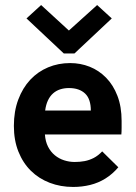

<svg xmlns="http://www.w3.org/2000/svg" viewBox="-20 -729 540 761"><path d="M270 12Q220 12 177 -4.5Q134 -21 102.5 -52Q71 -83 53 -128Q35 -173 35 -230Q35 -288 52.5 -334.5Q70 -381 100 -413Q130 -445 170.5 -462Q211 -479 258 -479Q299 -479 335.5 -464.5Q372 -450 400.5 -421Q429 -392 445.5 -349Q462 -306 462 -250Q462 -239 462 -223Q462 -207 461 -196H158Q160 -168 170.5 -147.5Q181 -127 197.5 -113.5Q214 -100 234.5 -93.5Q255 -87 276 -87Q297 -87 315.5 -90.5Q334 -94 351.5 -103Q369 -112 385 -129L449 -66Q426 -39 398 -21.5Q370 -4 337.5 4Q305 12 270 12ZM159 -291H340Q340 -313 334.5 -330Q329 -347 317.5 -358Q306 -369 290 -374.5Q274 -380 253 -380Q235 -380 219 -375Q203 -370 190.5 -359Q178 -348 170 -331Q162 -314 159 -291ZM143 -709 253 -608 365 -709 423 -656 275 -517H233L85 -656Z"/></svg>

Font: Inconsolata ExtraBold
Style: Regular
Weight: 800
Designer: Raph Levien, Cyreal, Brenton Simpson
Foundry: Raph Levien, Cyreal, Google
Version: Version 3.001